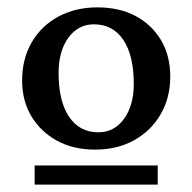

<svg xmlns="http://www.w3.org/2000/svg" viewBox="-20 -726 522 521"><path d="M238 -320Q179 -320 135 -344Q91 -368 65.5 -410Q40 -452 40 -508Q40 -566 66 -611Q92 -656 138.5 -681Q185 -706 244 -706Q304 -706 348 -682.5Q392 -659 417 -617Q442 -575 442 -518Q442 -461 416 -416Q390 -371 344 -345.5Q298 -320 238 -320ZM247 -367Q290 -367 316.5 -403.5Q343 -440 343 -498Q343 -576 314.5 -618Q286 -660 235 -660Q192 -660 165.5 -623.5Q139 -587 139 -528Q139 -451 167.5 -409Q196 -367 247 -367ZM74 -225V-277H408V-225Z"/></svg>

Font: Platypi Light Medium
Style: Regular
Weight: 500
Version: Version 1.200